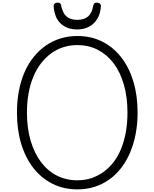

<svg xmlns="http://www.w3.org/2000/svg" viewBox="-20 -1422 1175 1461"><path d="M569 19Q465 19 380.5 -23Q296 -65 235 -142.5Q174 -220 141.5 -327Q109 -434 109 -565Q109 -653 123.5 -729.5Q138 -806 166 -871Q194 -936 235 -987Q276 -1038 327 -1074Q378 -1110 439 -1129Q500 -1148 569 -1148Q672 -1148 756 -1106.5Q840 -1065 901 -987.5Q962 -910 994.5 -803Q1027 -696 1027 -565Q1027 -478 1012 -401Q997 -324 969 -259Q941 -194 901 -142.5Q861 -91 810 -55Q759 -19 698.5 0Q638 19 569 19ZM569 -50Q626 -50 675.5 -66.5Q725 -83 768 -114Q811 -145 845 -189.5Q879 -234 902 -291Q925 -348 937.5 -417Q950 -486 950 -565Q950 -683 922.5 -778.5Q895 -874 844.5 -940.5Q794 -1007 724 -1043Q654 -1079 569 -1079Q512 -1079 462 -1063Q412 -1047 369 -1015.5Q326 -984 292 -940Q258 -896 234 -838.5Q210 -781 197.5 -712.5Q185 -644 185 -565Q185 -447 213 -352Q241 -257 291.5 -189.5Q342 -122 412.5 -86Q483 -50 569 -50ZM568 -1198Q490 -1198 442 -1242.5Q394 -1287 388 -1377Q388 -1387 396 -1394.5Q404 -1402 420 -1402Q433 -1402 438.5 -1395.5Q444 -1389 446 -1377Q457 -1322 486.5 -1296.5Q516 -1271 568 -1271Q620 -1271 650 -1296.5Q680 -1322 689 -1377Q692 -1389 697 -1395.5Q702 -1402 716 -1402Q732 -1402 740 -1394.5Q748 -1387 748 -1377Q745 -1319 720.5 -1279Q696 -1239 657 -1218.5Q618 -1198 568 -1198Z"/></svg>

Font: Playwrite CL Light
Style: Regular
Weight: 300
Designer: Veronika Burian, José Scaglione
Foundry: TypeTogether
Version: Version 1.002